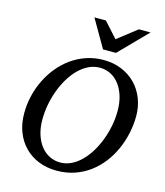

<svg xmlns="http://www.w3.org/2000/svg" viewBox="-133 -1016 976 1133"><g transform="rotate(15 355.0 -450.0)"><path d="M577.1 -417Q577.1 -466.8 564.7 -507.3Q552.2 -547.9 530 -576.9Q507.8 -606 477.3 -621.6Q446.8 -637.2 411.1 -637.2Q374.5 -637.2 341.8 -621.1Q309.1 -605 281.2 -577.1Q253.4 -549.3 231.2 -512Q209 -474.6 193.4 -432.1Q177.7 -389.6 169.4 -344Q161.1 -298.3 161.1 -253.9Q161.1 -203.1 174.1 -162.8Q187 -122.6 209.2 -94.5Q231.4 -66.4 261.7 -51.3Q292 -36.1 327.1 -36.1Q363.8 -36.1 396.5 -52.5Q429.2 -68.8 457 -97.2Q484.9 -125.5 507.1 -162.8Q529.3 -200.2 544.9 -242.7Q560.5 -285.2 568.8 -329.8Q577.1 -374.5 577.1 -417ZM690.9 -417Q690.9 -364.3 679.7 -311.8Q668.5 -259.3 647 -210.9Q625.5 -162.6 593.8 -121.3Q562 -80.1 520.8 -49.3Q479.5 -18.6 429 -1.2Q378.4 16.1 319.8 16.1Q259.8 16.1 210 -3.7Q160.2 -23.4 124 -60.1Q87.9 -96.7 67.9 -147.9Q47.9 -199.2 47.9 -262.2Q47.9 -315.9 60.1 -368.2Q72.3 -420.4 95.5 -467.8Q118.7 -515.1 151.6 -555.2Q184.6 -595.2 225.8 -624.5Q267.1 -653.8 316.2 -670.4Q365.2 -687 419.9 -687Q481.9 -687 532.2 -665.8Q582.5 -644.5 617.7 -607.9Q652.8 -571.3 671.9 -522Q690.9 -472.7 690.9 -417ZM479 -746.1H399.9L301.8 -915.5H372.1L455.1 -823.2L573.7 -915.5H645Z"/></g></svg>

Font: Charis SIL Viet
Style: Italic
Weight: 400
Italic angle: -11°
Foundry: SIL International
Version: Version 5.000